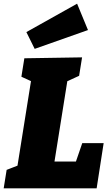

<svg xmlns="http://www.w3.org/2000/svg" viewBox="-32 -1021 607 1041"><path d="M414 -245H530L492 0H-12L4 -100L84 -131L60 -105L139 -600L158 -571L84 -605L100 -705L413 -710L397 -610L314 -572L336 -600L257 -105L238 -145H400L369 -114ZM156 -756 111 -847 386 -1001 445 -858Z"/></svg>

Font: Bitter Thin Black
Style: Italic
Weight: 900
Italic angle: -9°
Version: Version 3.020